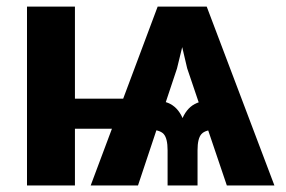

<svg xmlns="http://www.w3.org/2000/svg" viewBox="-20 -566 873 586"><path d="M672.3 0 551.3 -357.4 507.1 -545.9H610.9L817.5 0ZM62.4 0V-545.9H208.7V0ZM141.6 -173.1V-264.9H419.3V-173.1ZM491.5 0V-107.5Q491.5 -143.6 479.6 -156.9Q467.7 -170.3 431.7 -171V-263.6Q464.2 -263.6 493.2 -251.8Q522.1 -240 537.2 -205.7Q552.4 -240 581.4 -251.8Q610.4 -263.6 642.6 -263.6V-171Q606.9 -170.3 594.9 -156.9Q582.9 -143.6 582.9 -107.5V0ZM256.8 0 461.2 -545.9H566.3L520.1 -356.6L401.2 0Z"/></svg>

Font: Inter Variable LoSnoCo
Style: Regular
Weight: 400
Designer: Rasmus Andersson
Foundry: rsms
Version: Version 4.000;git-a52131595; featfreeze: case,dlig,ss01,ss02